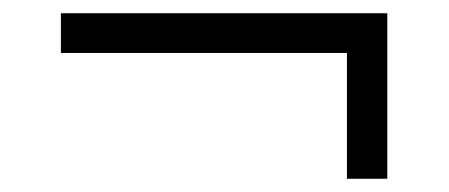

<svg xmlns="http://www.w3.org/2000/svg" viewBox="-20 -359 678 290"><path d="M504 -279H72V-339H565V-89H504Z"/></svg>

Font: Rosario Light Light
Style: Regular
Weight: 300
Version: Version 1.101; ttfautohint (v1.8.1.43-b0c9)